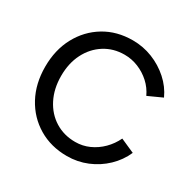

<svg xmlns="http://www.w3.org/2000/svg" viewBox="-160 -871 1042 1043"><g transform="rotate(30 361.0 -350.0)"><path d="M387 12Q287 12 209 -34.5Q131 -81 87 -162.5Q43 -244 43 -350Q43 -456 87 -537.5Q131 -619 208 -665.5Q285 -712 385 -712Q450 -712 509 -688.5Q568 -665 614.5 -623.5Q661 -582 686 -527L598 -487Q579 -528 546 -558Q513 -588 471.5 -605Q430 -622 385 -622Q315 -622 260 -587Q205 -552 174 -491Q143 -430 143 -350Q143 -270 174.5 -208Q206 -146 261.5 -111.5Q317 -77 388 -77Q434 -77 475 -95.5Q516 -114 548.5 -146.5Q581 -179 601 -221L689 -182Q664 -125 618 -81Q572 -37 512.5 -12.5Q453 12 387 12Z"/></g></svg>

Font: Figtree Light Medium
Style: Regular
Weight: 500
Version: Version 2.001;gftools[0.9.30]